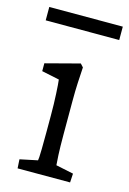

<svg xmlns="http://www.w3.org/2000/svg" viewBox="-106 -640 465 690"><g transform="rotate(15 126.5 -295.0)"><path d="M30.3 0 28.3 -33.2 93.8 -46.9Q94.7 -50.8 95.2 -59.1Q95.7 -67.4 96.2 -89.4Q96.7 -111.3 96.7 -152.3V-213.9Q96.7 -257.8 94.7 -294.4Q92.8 -331.1 90.8 -346.7L25.4 -360.4V-389.6L152.3 -422.9L163.1 -411.1Q161.1 -380.9 159.7 -352.1Q158.2 -323.2 158.2 -284.2V-161.1Q158.2 -113.3 159.7 -84Q161.1 -54.7 162.1 -46.9L227.5 -33.2L225.6 0ZM-9.8 -589.8H263.7V-540H-9.8Z"/></g></svg>

Font: Crimson Pro Light
Style: Regular
Weight: 300
Designer: Jacques Le Bailly
Foundry: Baron von Fonthausen
Version: Version 1.003